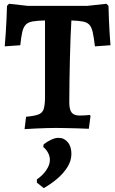

<svg xmlns="http://www.w3.org/2000/svg" viewBox="-20 -673 607 1010"><path d="M109.2 6.3 117.2 -58.8Q161.5 -62.8 182.5 -70.9Q203.5 -78.9 210.1 -100.3Q216.8 -121.6 216.8 -164.7V-565.5Q175.9 -564.4 151.9 -560.3Q127.8 -556.1 115.5 -543.2Q103.1 -530.4 97.2 -504.7Q91.3 -479 86.7 -435L4.9 -429.2Q8 -463.2 10.4 -501.6Q12.7 -540.1 14.5 -577Q16.2 -613.9 16.8 -642.4L27.6 -653.1L126.8 -642.1H438.6L539.9 -653.1L550.7 -642.4Q551.7 -608.5 553 -570.5Q554.3 -532.4 556.7 -497.2Q559.1 -462 561.2 -435L479.4 -429.2Q473.8 -476 467.9 -502.9Q461.9 -529.7 450.3 -542.6Q438.6 -555.4 416.4 -559.7Q394.2 -563.9 355.5 -565.5Q353.4 -530.6 351.3 -479.5Q349.2 -428.5 347.9 -368.9Q346.6 -309.3 345.5 -248.4Q344.5 -187.4 344.5 -133.6Q344.5 -96.2 357 -80.7Q369.6 -65.2 399.2 -65.2Q423.8 -65.2 452.4 -68.2L456.3 -63.3L447.3 4.4Q420.9 2.9 387.7 2.2Q354.6 1.5 324 0.7Q293.4 0 275.1 0Q257.7 0 229.4 0.7Q201.1 1.5 169.5 2.9Q137.9 4.4 109.2 6.3ZM210.1 316.5 174 287.5V270.7Q203.6 250.8 223 222.6Q242.4 194.5 242.4 168.5Q242.4 148.5 232.5 130.3Q222.6 112 207.4 100.2L209.8 86.2Q227.5 72.4 248.5 62.2Q269.4 52.1 287.7 52.1Q317.4 52.1 336.5 75Q355.6 97.8 355.6 136.6Q355.6 172.2 335.1 205.3Q314.6 238.4 281.8 266.5Q248.9 294.7 210.1 316.5Z"/></svg>

Font: Alegreya
Style: Regular
Weight: 400
Designer: Juan Pablo del Peral
Foundry: Huerta Tipografica
Version: Version 2.009